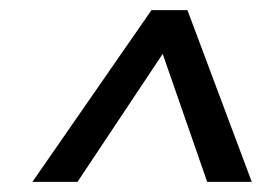

<svg xmlns="http://www.w3.org/2000/svg" viewBox="-20 -889 542 379"><path d="M44 -530 279 -869H350L477 -530H389L285 -829H332L133 -530Z"/></svg>

Font: Bitter Thin Medium
Style: Italic
Weight: 500
Italic angle: -9°
Version: Version 3.021